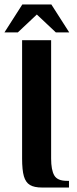

<svg xmlns="http://www.w3.org/2000/svg" viewBox="-20 -840 344 860"><path d="M79 -130V-660H209V-130Q209 -79 223 -54.5Q237 -30 279 -30H289V0H169Q133 0 114 -11.5Q95 -23 87 -50.5Q79 -78 79 -130ZM0 -695 80 -820H210L290 -695H230L145 -775L60 -695Z"/></svg>

Font: Philosopher
Style: Bold
Weight: 700
Designer: Jovanny Lemonad
Foundry: Jovanny Lemonad
Version: Version 2.000